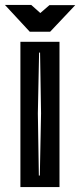

<svg xmlns="http://www.w3.org/2000/svg" viewBox="-58 -761 326 781"><path d="M25 0V-591H184V0ZM100 -47H104L109 -300L105 -547H101L96 -300ZM63 -632 -38 -741H69L106 -708L143 -740H248L146 -632Z"/></svg>

Font: Alumni Sans Inline One
Style: Regular
Weight: 400
Designer: Robert E. Leuschke
Foundry: Robert E. Leuschke
Version: Version 1.100; ttfautohint (v1.8.3)